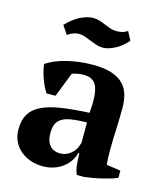

<svg xmlns="http://www.w3.org/2000/svg" viewBox="-111 -810 778 906"><g transform="rotate(15 278.5 -357.0)"><path d="M27 0ZM470 -145Q470 -123 470.5 -107Q471 -91 473 -73L542 -63V-28Q530 -22 509.5 -16Q489 -10 466.5 -4.5Q444 1 422 4.5Q400 8 383 10H349Q339 -13 337 -36Q335 -59 334 -92H329Q324 -72 312 -53.5Q300 -35 281.5 -20.5Q263 -6 238 3Q213 12 182 12Q149 12 121 2Q93 -8 72 -26Q51 -44 39 -69.5Q27 -95 27 -127Q27 -172 44 -201Q61 -230 97.5 -248.5Q134 -267 191.5 -276Q249 -285 331 -289Q339 -375 324 -415Q309 -455 259 -455Q228 -455 202 -445L155 -325H111Q103 -337 95.5 -352.5Q88 -368 81.5 -385.5Q75 -403 70.5 -421Q66 -439 64 -456Q102 -482 162 -497Q222 -512 289 -512Q346 -512 382 -499.5Q418 -487 438.5 -465.5Q459 -444 467 -415Q475 -386 475 -353Q475 -293 472.5 -244.5Q470 -196 470 -145ZM245 -68Q266 -68 281 -76Q296 -84 306.5 -95Q317 -106 322.5 -119Q328 -132 331 -142V-242Q284 -241 254 -236Q224 -231 207 -219.5Q190 -208 183.5 -190.5Q177 -173 177 -148Q177 -110 195 -89Q213 -68 245 -68ZM429 -667Q399 -633 367 -617.5Q335 -602 312 -602Q294 -602 278 -607.5Q262 -613 247 -619Q232 -625 217.5 -630.5Q203 -636 188 -636Q175 -636 161.5 -631.5Q148 -627 132 -616L104 -658Q141 -696 174.5 -711Q208 -726 231 -726Q249 -726 264.5 -721Q280 -716 294 -710Q308 -704 322.5 -699Q337 -694 352 -694Q365 -694 378 -696.5Q391 -699 407 -709Z"/></g></svg>

Font: PT Serif
Style: Bold
Weight: 700
Designer: A.Korolkova, O.Umpeleva, V.Yefimov
Foundry: ParaType Ltd
Version: Version 1.000W OFL; ttfautohint (v1.6)